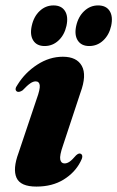

<svg xmlns="http://www.w3.org/2000/svg" viewBox="-20 -678 433 709"><path d="M218.5 -74.5Q227.5 -74.5 237 -81Q246.5 -87.5 261 -104.5Q271.5 -114 278.5 -110Q290 -103.5 277 -80.5Q256.5 -40.5 214.8 -14.8Q173 11 114.5 11Q55.5 11 41 -21.5Q26.5 -54 48.5 -113.5L115 -311.5Q128.5 -348.5 126.8 -363Q125 -377.5 111.5 -377.5Q102.5 -377.5 91.8 -370.2Q81 -363 63.5 -344.5Q51.5 -336.5 43.5 -339.5Q31 -346.5 45 -365.5Q72.5 -410 117.5 -439.2Q162.5 -468.5 212 -468.5Q263.5 -468.5 282.2 -434.5Q301 -400.5 277 -335.5L213 -142Q199.5 -103.5 202.5 -89Q205.5 -74.5 218.5 -74.5ZM144.8 -508Q115.8 -508 102.8 -528.5Q89.8 -549 97.2 -582.5Q104.7 -617 126.6 -637.5Q148.5 -658 177.5 -658Q206.8 -658 219.9 -637.5Q232.9 -617 225.4 -582.5Q218 -549 196.1 -528.5Q174.2 -508 144.8 -508ZM309.4 -508Q280.5 -508 267.2 -528.5Q254 -549 261.4 -582.5Q268.9 -616.5 291 -637.2Q313.1 -658 342.1 -658Q371.9 -658 384.9 -637.5Q397.9 -617 390.5 -582.5Q383.1 -549 361.1 -528.5Q339.2 -508 309.4 -508Z"/></svg>

Font: Fraunces 72pt
Style: Bold Italic
Weight: 700
Italic angle: -16°
Version: Version 1.000;[b76b70a41]